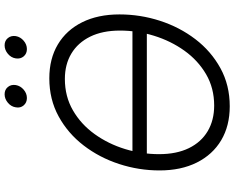

<svg xmlns="http://www.w3.org/2000/svg" viewBox="-108 -854 972 795"><g transform="rotate(-90 377.5 -456.0)"><path d="M654.3 -393.1 651.9 -333.5H127.4L129.9 -393.1ZM335.4 9.8Q254.4 9.8 194.8 -25.6Q135.3 -61 102.5 -126.5Q69.8 -191.9 69.8 -280.8Q69.8 -366.7 96.4 -448.2Q123 -529.8 173.1 -595Q223.1 -660.2 293.5 -698.7Q363.8 -737.3 451.2 -737.3Q532.2 -737.3 591.6 -701.9Q650.9 -666.5 683.3 -601.3Q715.8 -536.1 715.8 -446.8Q715.8 -360.8 689.5 -279.3Q663.1 -197.8 613.3 -132.6Q563.5 -67.4 493.2 -28.8Q422.9 9.8 335.4 9.8ZM338.4 -54.7Q410.6 -54.7 468 -88.1Q525.4 -121.6 565.7 -178Q606 -234.4 627.4 -303.7Q648.9 -373 648.9 -444.8Q648.9 -517.1 623.8 -568.1Q598.6 -619.1 553.7 -646Q508.8 -672.9 448.7 -672.9Q376 -672.9 318.4 -639.4Q260.7 -606 220.2 -549.6Q179.7 -493.2 158.4 -423.8Q137.2 -354.5 137.2 -282.7Q137.2 -210.4 162.1 -159.4Q187 -108.4 232.4 -81.5Q277.8 -54.7 338.4 -54.7ZM572.3 -830.1Q553.2 -830.1 542 -843.5Q530.8 -856.9 533.7 -876Q536.6 -895.5 552.7 -908.9Q568.8 -922.4 587.9 -922.4Q606.9 -922.4 617.9 -908.9Q628.9 -895.5 626 -876Q622.6 -856.9 606.9 -843.5Q591.3 -830.1 572.3 -830.1ZM369.6 -830.1Q350.6 -830.1 339.1 -843.5Q327.6 -856.9 331.1 -876Q334 -895.5 350.1 -908.9Q366.2 -922.4 385.3 -922.4Q404.3 -922.4 415.3 -908.9Q426.3 -895.5 423.3 -876Q419.9 -856.9 404.3 -843.5Q388.7 -830.1 369.6 -830.1Z"/></g></svg>

Font: Inter 16pt Light
Style: Italic
Weight: 300
Italic angle: -9.3988°
Version: Version 4.001;git-66647c0bb